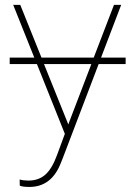

<svg xmlns="http://www.w3.org/2000/svg" viewBox="-20 -548 551 782"><path d="M148.9 -313.5H361.8L444.3 -528.3H473.6L391.6 -313.5H491.7V-287.1H381.8L234.9 98.1L225.6 121.1Q187.5 213.4 99.6 213.4Q71.3 213.4 60.5 208L60.1 183.1Q75.7 187.5 95.7 187.5Q137.2 187.5 164.6 163.3Q191.9 139.2 211.9 84.5L244.1 -2.9L130.4 -287.1H19.5V-313.5H119.6L33.7 -528.3H62.5ZM352.1 -287.1H159.2L258.3 -41L261.7 -50.8Z"/></svg>

Font: Roboto Thin
Style: Regular
Weight: 250
Designer: Google
Version: Version 2.134; 2016